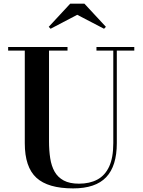

<svg xmlns="http://www.w3.org/2000/svg" viewBox="-20 -1004 774 1038"><path d="M706 -750V-730.5H611.5V-230Q611.5 -106.5 554 -46Q496.5 14.5 375.5 14.5Q239.5 14.5 176.8 -43Q114 -100.5 114 -230V-730.5H24V-750H345V-730.5H245V-240Q245 -190.5 251.5 -148.5Q258 -106.5 275.2 -76Q292.5 -45.5 324.5 -28.2Q356.5 -11 407 -11Q464.5 -11 506 -33Q547.5 -55 570 -103.2Q592.5 -151.5 592.5 -230V-730.5H501.5V-750ZM253.5 -848.5 243.5 -859 359.5 -984H436.5L552.5 -859L542.5 -848.5L397.5 -924Z"/></svg>

Font: Bodoni Moda 11pt SemiBold
Style: Regular
Weight: 600
Designer: Owen Earl
Foundry: indestructible type
Version: Version 2.004